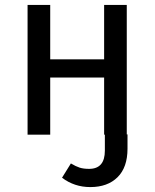

<svg xmlns="http://www.w3.org/2000/svg" viewBox="-20 -547 630 780"><path d="M498 -1V57Q498 133 457.5 173Q417 213 347 213Q282 213 232 175L268 117Q288 129 303.5 134Q319 139 342 139Q406 139 406 65V0H403V-232H184V0H92V-527H184V-306H403V-527H495V-1Z"/></svg>

Font: Fira Sans
Style: Regular
Weight: 400
Designer: bBox Type GmbH & Carrois Corporate GbR & Edenspiekermann AG
Foundry: bBox Type GmbH & Carrois Corporate GbR & Edenspiekermann AG
Version: Version 4.301